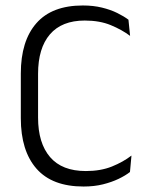

<svg xmlns="http://www.w3.org/2000/svg" viewBox="-20 -670 544 701"><path d="M285 11Q170.5 11 113.2 -54.2Q56 -119.5 56 -238.5V-401.5Q56 -520.5 112.8 -585.2Q169.5 -650 282.5 -650Q321 -650 352.5 -642.2Q384 -634.5 408.2 -622.5Q432.5 -610.5 449 -598L455 -539Q425 -561.5 384.5 -578.2Q344 -595 289.5 -595Q205.5 -595 162.2 -544.5Q119 -494 119 -400.5V-240.5Q119 -147.5 162.8 -96.5Q206.5 -45.5 293.5 -45.5Q347.5 -45.5 388.5 -62Q429.5 -78.5 460 -102L454.5 -42Q438 -29 413 -17Q388 -5 356 3Q324 11 285 11Z"/></svg>

Font: Anek Kannada Medium Light
Style: Regular
Weight: 300
Version: Version 1.003